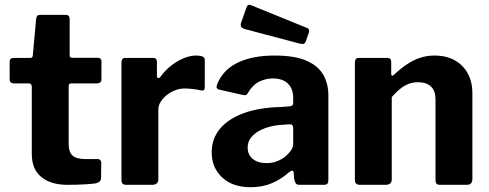

<svg xmlns="http://www.w3.org/2000/svg" viewBox="-20 -772 2043 802"><path d="M278 -423.7Q266.8 -423.7 266.8 -412.5V-171Q266.8 -136.7 283.1 -122.2Q299.5 -107.7 334.5 -107.7H387.8Q394.7 -107.7 398.8 -103Q402.9 -98.3 402.9 -91.4L402.2 -29.5Q402.2 -11 379.8 -6.1Q362.4 -3.7 341.7 -2.4Q320.9 -1 300.3 -0.5Q279.6 0 261.2 0Q192.7 0 152.7 -32.5Q112.8 -65 112.8 -129V-408.9Q112.8 -423.7 100.1 -423.7H39.1Q20.3 -423.7 20.3 -441.1V-514.7Q20.3 -530 37.7 -530H106.8Q116.3 -530 117 -540.6L131 -692.9Q132.4 -710 146.1 -710H254.9Q271 -710 271 -691.2V-540.6Q271 -530.7 280.9 -530.7H386.4Q403.8 -530.7 403.8 -515.4V-441.1Q403.8 -423.7 384.3 -423.7Z M508.5 0Q496.6 0 492 -5Q487.4 -10 487.4 -20.4V-511Q487.4 -530 503.2 -530H620.4Q635.5 -530 635.5 -513.4V-454Q635.5 -447.6 640.4 -446.2Q645.2 -444.9 649.9 -451Q670 -478.3 695.3 -498.2Q720.5 -518 747.7 -529Q774.8 -540 799 -540Q835.4 -540 835.4 -522.9V-407.1Q835.4 -390.7 819.7 -394.3Q802.2 -398.5 782.8 -400.5Q763.5 -402.4 749.8 -402.4Q731.5 -402.4 712.3 -395.2Q693 -387.9 676.9 -375.2Q660.8 -362.5 651.1 -347Q641.4 -331.6 641.4 -315.1V-23.3Q641.4 0 615.3 0H508.5Z M1185 -50.6Q1154 -23.2 1115.3 -6.6Q1076.7 10 1027.1 10Q950.9 10 907.6 -31.1Q864.2 -72.3 864.2 -135.7Q864.2 -192.4 898.8 -234.1Q933.5 -275.8 998.4 -299.5Q1063.4 -323.1 1154 -325.1L1189.1 -327.7Q1194.3 -328 1199.5 -330.8Q1204.7 -333.6 1204.7 -342V-363Q1204.7 -401.3 1182.7 -422.8Q1160.8 -444.3 1119.8 -444.3Q1089.9 -444.3 1062.5 -430.8Q1035 -417.2 1016 -384.3Q1012.3 -377.5 1008.5 -375.4Q1004.7 -373.4 993.9 -375.4L893.6 -398.2Q888 -400.2 885.4 -404.7Q882.8 -409.2 888.6 -423.9Q914.2 -483 975.4 -511.5Q1036.6 -540 1126.8 -540Q1209.5 -540 1258.6 -519.1Q1307.7 -498.3 1329.7 -460.7Q1351.6 -423.1 1351.6 -372.7V-22.1Q1351.6 -9.7 1347.7 -4.9Q1343.7 0 1332.3 0H1229.5Q1219.1 0 1214.5 -8.1Q1209.8 -16.1 1208.4 -27.5L1207.1 -50Q1204.4 -67.7 1185 -50.6ZM1204.7 -236.1Q1204.7 -253.5 1190 -252.9L1161.6 -250.9Q1136.1 -249.8 1109.9 -243.4Q1083.8 -237 1062.5 -225.4Q1041.2 -213.7 1027.9 -196.4Q1014.5 -179.1 1014.5 -155.8Q1014.5 -125.9 1035.7 -108.3Q1056.9 -90.7 1093.7 -90.7Q1118.5 -90.7 1138.4 -98.9Q1158.2 -107 1171.9 -118.3Q1186.4 -130.6 1195.6 -143.7Q1204.7 -156.8 1204.7 -171V-236.1ZM1009.8 -741.6Q1015.4 -755.9 1027.1 -751L1263.2 -655Q1274.9 -650.2 1269.8 -635L1257.7 -600.1Q1254.5 -591.8 1249.5 -589.4Q1244.5 -587 1233.8 -589.4L1002.6 -650.6Q980.4 -656.7 987 -676.8Z M1483.5 0Q1462.4 0 1462.4 -20.4V-511Q1462.4 -530 1478.2 -530H1599Q1614.1 -530 1614.1 -513.4V-463.6Q1614.1 -457.9 1617.2 -456.1Q1620.2 -454.4 1625.7 -459.9Q1651.5 -484 1678 -502.1Q1704.4 -520.3 1733.3 -530.1Q1762.3 -540 1794.7 -540Q1867.6 -540 1910.4 -496.9Q1953.2 -453.7 1953.2 -382.3V-24.3Q1953.2 0 1929.2 0H1818.1Q1807.7 0 1803.4 -4.6Q1799.1 -9.3 1799.1 -20.4V-358.5Q1799.1 -391.8 1780.5 -410.2Q1761.8 -428.6 1726 -428.6Q1705.3 -428.6 1687 -421.7Q1668.8 -414.7 1651.9 -401.1Q1635 -387.6 1616.4 -366.5V-23.3Q1616.4 0 1590.3 0H1483.5Z"/></svg>

Font: Libre Franklin Thin
Style: Regular
Weight: 100
Designer: Pablo Impallari, Rodrigo Fuenzalida, Nhung Nguyen
Foundry: Impallari Type
Version: Version 3.000